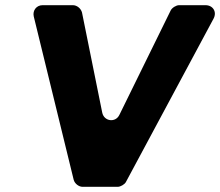

<svg xmlns="http://www.w3.org/2000/svg" viewBox="-20 -720 848 740"><path d="M465 -18 803 -648C817 -674 801 -700 772 -700H670C659 -700 643 -690 638 -680L440 -277C425 -246 381 -252 374 -286L296 -672C292 -687 277 -700 261 -700H144C121 -700 105 -680 110 -657L264 -27C268 -12 284 0 298 0H434C444 0 460 -9 465 -18Z"/></svg>

Font: Trueno
Style: RoundBdIt
Weight: 700
Designer: Julieta Ulanovsky, Jasper
Foundry: Julieta Ulanovsky, Cannot Into Space Fonts
Version: Version 3.001